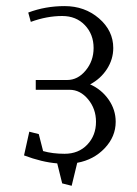

<svg xmlns="http://www.w3.org/2000/svg" viewBox="-20 -532 444 624"><path d="M58.1 -26.9 75.2 -104 106 -96.2 120.1 -41Q150.9 -32.2 189.9 -32.2Q235.4 -32.2 263.7 -62Q292 -91.8 292 -136.2Q292 -178.2 266.4 -209.2Q240.7 -240.2 206.1 -240.2H96.2V-272H198.2Q232.9 -272 258.5 -303Q284.2 -334 284.2 -376Q284.2 -420.4 255.9 -450.2Q227.5 -480 182.1 -480Q132.3 -480 80.1 -460.9L71.8 -491.2Q127.4 -512.2 189.9 -512.2Q255.4 -512.2 301.8 -472.2Q348.1 -432.1 348.1 -376Q348.1 -339.4 327.6 -307.6Q307.1 -275.9 272.9 -257.8Q310.1 -241.2 333 -208.3Q356 -175.3 356 -136.2Q356 -87.9 320.3 -50.3Q284.7 -12.7 231 -2.9L212.9 71.8L182.1 64L166 -1Q116.7 -4.9 58.1 -26.9Z"/></svg>

Font: Gawaa
Style: Regular
Weight: 400
Designer: T. Christopher White
Version: Version 1.0